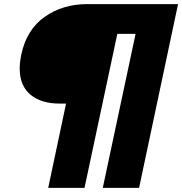

<svg xmlns="http://www.w3.org/2000/svg" viewBox="-20 -782 888 936"><path d="M302 -277H271Q181 -277 128.5 -320.5Q76 -364 76 -449Q76 -477 84 -517Q110 -638 198 -700Q286 -762 406 -762H848L658 134H481L641 -617H552L392 134H215Z"/></svg>

Font: Prompt Bold
Style: Bold Italic
Weight: 700
Italic angle: -12°
Designer: Katatrad Team
Foundry: CadsonDemak
Version: Version 1.000